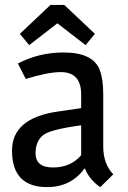

<svg xmlns="http://www.w3.org/2000/svg" viewBox="-20 -751 521 783"><path d="M242 -731 367 -613 329 -567 214 -656 99 -567 61 -613 186 -731ZM239 -537Q360 -537 387 -465Q401 -428 401 -367V-154Q401 -82 442 -40L389 12Q371 1 352.5 -20.5Q334 -42 327 -63H324Q269 12 172 12Q29 12 29 -137Q29 -269 215 -296L311 -310V-366Q311 -457 228 -457Q175 -457 85 -429L53 -492Q139 -537 239 -537ZM125 -126Q125 -68 196.5 -68Q268 -68 311 -118V-240Q185 -223 156 -200Q125 -175 125 -126Z"/></svg>

Font: Magra
Style: Regular
Weight: 400
Designer: Viviana Monsalve
Foundry: Viviana Monsalve
Version: Version 1.001